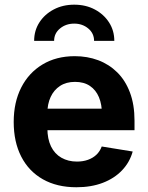

<svg xmlns="http://www.w3.org/2000/svg" viewBox="-20 -790 632 821"><path d="M306.6 10.7Q223.6 10.7 163.3 -23.4Q103 -57.6 70.8 -120.4Q38.6 -183.1 38.6 -268.6Q38.6 -352.5 70.8 -415.8Q103 -479 161.9 -514.4Q220.7 -549.8 299.8 -549.8Q353.5 -549.8 399.9 -532.5Q446.3 -515.1 481.2 -480.7Q516.1 -446.3 535.6 -394.5Q555.2 -342.8 555.2 -273.9V-233.4H97.7V-325.2H484.4L416 -300.8Q416 -343.3 403.1 -374.3Q390.1 -405.3 364.5 -422.6Q338.9 -439.9 300.8 -439.9Q263.2 -439.9 236.8 -422.6Q210.4 -405.3 196.5 -375.2Q182.6 -345.2 182.6 -306.6V-242.2Q182.6 -195.8 198.2 -163.8Q213.9 -131.8 242.7 -115.5Q271.5 -99.1 309.1 -99.1Q335 -99.1 356.2 -106.7Q377.4 -114.3 392.3 -128.4Q407.2 -142.6 415 -163.6L547.4 -142.1Q534.7 -96.2 502 -61.8Q469.2 -27.3 419.7 -8.3Q370.1 10.7 306.6 10.7ZM297.4 -770Q346.7 -770 385.3 -749.5Q423.8 -729 446.3 -694.1Q468.8 -659.2 468.8 -615.2H382.3Q382.3 -647.5 357.4 -668.2Q332.5 -689 297.4 -689Q261.7 -689 236.6 -668.2Q211.4 -647.5 211.4 -615.2H126Q126 -659.2 148.4 -694.1Q170.9 -729 209.7 -749.5Q248.5 -770 297.4 -770Z"/></svg>

Font: Inter 16pt
Style: Bold
Weight: 700
Version: Version 4.001;git-66647c0bb